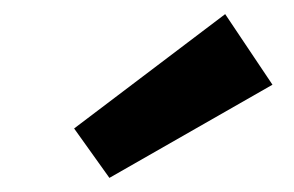

<svg xmlns="http://www.w3.org/2000/svg" viewBox="-20 -857 417 272"><path d="M135 -605 85 -675 299 -837 366 -737Z"/></svg>

Font: Bitter Thin
Style: Bold Italic
Weight: 700
Italic angle: -9°
Version: Version 3.021